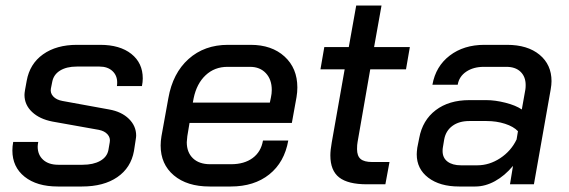

<svg xmlns="http://www.w3.org/2000/svg" viewBox="-20 -670 2069 698"><path d="M25 -123Q25 -138 28 -154H119Q117 -142 117 -137Q117 -107 137 -89Q157 -71 192 -71H280Q319 -71 344 -85Q369 -99 374 -124L379 -153Q382 -169 371 -181.5Q360 -194 339 -198L171 -228Q124 -237 96.5 -263Q69 -289 69 -325Q69 -331 71 -343L77 -376Q88 -438 136.5 -472.5Q185 -507 260 -507H344Q416 -507 457.5 -474Q499 -441 499 -385Q499 -372 496 -357H405Q406 -362 406 -370Q406 -396 388.5 -412Q371 -428 342 -428H259Q222 -428 198.5 -413.5Q175 -399 170 -373L165 -348Q162 -332 173.5 -319.5Q185 -307 207 -303L377 -272Q422 -264 448.5 -238Q475 -212 475 -177Q475 -172 473 -160L467 -121Q456 -60 406.5 -26Q357 8 278 8H190Q114 8 69.5 -27.5Q25 -63 25 -123Z M564 -141Q564 -157 567 -175L592 -313Q608 -404 665.5 -455.5Q723 -507 809 -507H891Q968 -507 1014.5 -464.5Q1061 -422 1061 -352Q1061 -335 1058 -317L1041 -223H669L661 -175Q659 -159 659 -153Q659 -116 681.5 -94.5Q704 -73 744 -73H820Q868 -73 898.5 -95.5Q929 -118 936 -159H1028Q1014 -80 959 -36Q904 8 819 8H742Q660 8 612 -32.5Q564 -73 564 -141ZM961 -297 965 -316Q968 -330 968 -343Q968 -381 946.5 -404Q925 -427 889 -427H807Q760 -427 727.5 -396.5Q695 -366 684 -313L681 -297Z M1181 -105Q1181 -124 1186 -152L1233 -418H1145L1159 -499H1248L1275 -650H1367L1340 -499H1470L1456 -418H1326L1280 -154Q1278 -144 1278 -128Q1278 -103 1291 -92Q1304 -81 1333 -81H1396L1381 0H1314Q1245 0 1213 -25Q1181 -50 1181 -105Z M1495 -109Q1495 -117 1497 -133L1504 -168Q1516 -233 1564 -269.5Q1612 -306 1686 -306H1748Q1780 -306 1817.5 -296.5Q1855 -287 1877 -272L1890 -345Q1891 -351 1891 -361Q1891 -391 1872.5 -409Q1854 -427 1821 -427H1739Q1701 -427 1675 -409.5Q1649 -392 1644 -362H1552Q1564 -429 1615 -468Q1666 -507 1741 -507H1823Q1898 -507 1941.5 -471Q1985 -435 1985 -375Q1985 -362 1982 -345L1921 0H1834L1845 -67Q1815 -31 1779.5 -11.5Q1744 8 1708 8H1649Q1579 8 1537 -24Q1495 -56 1495 -109ZM1715 -69Q1759 -69 1798.5 -95Q1838 -121 1858 -163L1863 -193Q1847 -210 1816 -220Q1785 -230 1749 -230H1686Q1649 -230 1625 -212.5Q1601 -195 1595 -164L1590 -134Q1589 -129 1589 -121Q1589 -96 1607 -82.5Q1625 -69 1656 -69Z"/></svg>

Font: Bai Jamjuree Medium
Style: Italic
Weight: 500
Italic angle: -10°
Version: Version 1.000; ttfautohint (v1.6)